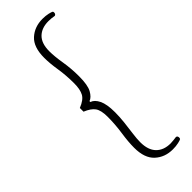

<svg xmlns="http://www.w3.org/2000/svg" viewBox="-301 -764 955 955"><g transform="rotate(-45 176.0 -287.0)"><path d="M259 172Q203 172 165.5 137.5Q128 103 128 30Q128 -11 136 -65Q144 -119 144 -172Q144 -218 129 -239Q114 -260 77 -275V-301Q118 -317 131 -341Q144 -365 144 -408Q144 -464 136 -514Q128 -564 128 -603Q128 -678 165.5 -712Q203 -746 259 -746Q281 -746 298.5 -742Q316 -738 320 -735Q322 -734 322.5 -729Q323 -724 321 -719.5Q319 -715 313 -713Q304 -715 293 -716Q282 -717 272 -717Q224 -717 196.5 -690Q169 -663 169 -608Q169 -572 177.5 -520.5Q186 -469 186 -416Q186 -353 170.5 -325.5Q155 -298 135 -291V-285Q157 -278 171.5 -248.5Q186 -219 186 -162Q186 -129 182 -93.5Q178 -58 173.5 -25Q169 8 169 32Q169 87 196.5 115Q224 143 272 143Q282 143 293 141.5Q304 140 313 139Q319 140 321 144.5Q323 149 322.5 154Q322 159 320 161Q316 164 298.5 168Q281 172 259 172Z"/></g></svg>

Font: Arima ExtraLight
Style: Regular
Weight: 250
Designer: Joana Correia and Natanael Gama
Foundry: NDISCOVER
Version: Version 1.101;gftools[0.9.23]